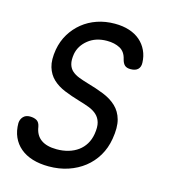

<svg xmlns="http://www.w3.org/2000/svg" viewBox="-111 -829 823 929"><g transform="rotate(15 300.0 -365.0)"><path d="M435 -585Q427 -621 400 -635.5Q373 -650 335 -650Q279 -650 241.5 -620Q204 -590 196 -547Q191 -516 196.5 -496Q202 -476 216 -463.5Q230 -451 250.5 -443Q271 -435 295 -428Q341 -415 380 -399.5Q419 -384 445.5 -359Q472 -334 482.5 -296Q493 -258 483 -199Q475 -151 452 -112.5Q429 -74 394.5 -47Q360 -20 315.5 -5Q271 10 218 10Q173 10 137 -1Q101 -12 75.5 -33.5Q50 -55 36.5 -85.5Q23 -116 23 -155Q24 -174 36 -187Q48 -200 69 -200Q90 -200 103.5 -192Q117 -184 121 -162Q127 -121 155.5 -100.5Q184 -80 234 -80Q266 -80 293 -88Q320 -96 340.5 -111Q361 -126 374.5 -148Q388 -170 393 -199Q399 -235 392.5 -257.5Q386 -280 370 -294.5Q354 -309 330.5 -318Q307 -327 279 -335Q238 -347 202.5 -361.5Q167 -376 142.5 -399Q118 -422 107.5 -457Q97 -492 106 -545Q114 -589 135.5 -624.5Q157 -660 189 -686Q221 -712 262 -726Q303 -740 350 -740Q391 -740 423 -729.5Q455 -719 477.5 -699.5Q500 -680 513 -652.5Q526 -625 527 -592Q528 -571 516 -559Q504 -547 479 -547Q460 -547 450 -556Q440 -565 435 -585Z"/></g></svg>

Font: Maple Mono NL
Style: Italic
Weight: 400
Italic angle: -10°
Monospace: yes
Designer: subframe7536
Version: Version 7.000